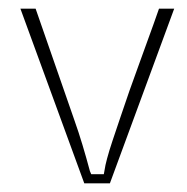

<svg xmlns="http://www.w3.org/2000/svg" viewBox="-20 -422 431 442"><path d="M174 0 27 -402H62L151 -146Q161 -118 170 -88Q179 -58 187 -28L190 -21H219L221 -32Q222 -40 226.5 -57Q231 -74 239 -98Q247 -122 257 -151.5Q267 -181 278 -213Q288 -241 298 -268.5Q308 -296 317 -321Q326 -346 333.5 -366.5Q341 -387 346 -402H381L233 0Z"/></svg>

Font: UN Bangla Thin
Style: Regular
Weight: 100
Designer: Desinged by Rajon, Unicode developed by Rashed (IMGN)
Version: Version 2.000;March 19, 2023;FontCreator 14.0.0.2901 64-bit